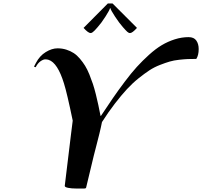

<svg xmlns="http://www.w3.org/2000/svg" viewBox="-20 -1086 1165 1106"><path d="M628.4 -1065.9 769 -925.3Q742.2 -895.5 729 -895.5Q721.2 -895.5 712.9 -903.1Q704.6 -910.6 687.5 -930.2Q667.5 -952.6 642.8 -990.2Q618.2 -1027.8 615.7 -1039.1H613.8Q611.3 -1027.8 587.2 -990Q563 -952.1 543 -930.2Q530.3 -916 525.4 -910.6Q520.5 -905.3 513.9 -900.4Q507.3 -895.5 502 -895.5Q488.3 -895.5 461.4 -925.3L601.1 -1065.9ZM476.1 -5.4Q474.6 0 465.8 0H419.4Q392.1 0 372.6 -3.9Q353 -7.8 353 -15.1Q354 -21.5 354 -23.4L389.2 -314Q391.6 -333 395 -360.1Q398.4 -387.2 398.9 -391.1Q366.2 -549.3 348.6 -605Q312 -724.1 260.3 -741.2Q251 -744.1 240.7 -744.1Q229 -744.1 213.1 -732.9Q197.3 -721.7 186 -699.7L185.1 -698.7L175.8 -702.1L187 -723.6Q208.5 -764.6 243.7 -786.1Q278.8 -807.6 311.5 -807.6Q338.4 -807.6 362.1 -800Q385.7 -792.5 404.5 -780.3Q423.3 -768.1 440.4 -747.8Q457.5 -727.5 470.2 -707Q482.9 -686.5 494.9 -657Q506.8 -627.4 515.1 -602.5Q523.4 -577.6 532.2 -542.5Q541 -507.3 546.4 -481.2Q551.8 -455.1 559.1 -418.5H561.5Q600.6 -477.5 630.6 -521.2Q660.6 -564.9 698.5 -615.2Q736.3 -665.5 768.3 -700.7Q800.3 -735.8 838.4 -770.3Q876.5 -804.7 911.6 -825.7Q946.8 -846.7 986.6 -859.4Q1026.4 -872.1 1066.4 -872.1Q1097.2 -872.1 1110.8 -852.5Q1124.5 -833 1124.5 -803.7Q1124.5 -767.6 1110.8 -746.6Q1081.5 -746.6 1062.3 -745.8Q1043 -745.1 1012 -741.7Q981 -738.3 957.5 -731.4Q934.1 -724.6 901.4 -711.9Q868.7 -699.2 841.1 -681.2Q813.5 -663.1 778.6 -635.3Q743.7 -607.4 711.2 -572.3Q678.7 -537.1 641.6 -489Q604.5 -440.9 567.4 -382.8Q562 -354.5 552.5 -315.7Q543 -276.9 532.7 -237.8Q522.5 -198.7 520.5 -190.4Z"/></svg>

Font: QumpellkaNo12
Style: Regular
Weight: 500
Designer: gluk (gluksza@wp.pl)
Foundry: gluk (gluksza@wp.pl)
Version: Version 00.480